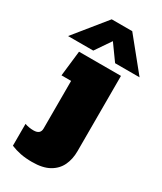

<svg xmlns="http://www.w3.org/2000/svg" viewBox="-284 -823 966 1142"><g transform="rotate(30 198.5 -252.0)"><path d="M-47 -522 128 -738H269L444 -522H276L199 -629L126 -522ZM142 234Q96 234 61.5 227Q27 220 -5 207V57Q24 67 55 67Q102 67 102 27V-300H36L56 -474H344V43Q344 98 323.5 141Q303 184 258.5 209Q214 234 142 234Z"/></g></svg>

Font: Boz Display
Style: Regular
Weight: 900
Version: Version 2.000; ttfautohint (v1.8.3)